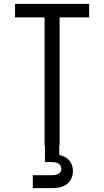

<svg xmlns="http://www.w3.org/2000/svg" viewBox="-20 -755 540 995"><path d="M211 0V-665H58V-735H442V-665H289V0ZM150 220V153H250Q258 153 266 151.5Q274 150 281.5 146.5Q289 143 293.5 136Q298 129 298 121Q298 112 294 104.5Q290 97 282.5 92.5Q275 88 266.5 86.5Q258 85 250 85H213V0H287V48Q302 51 315.5 58Q329 65 339 76.5Q349 88 353.5 102.5Q358 117 358 132Q358 152 349.5 170.5Q341 189 325 200.5Q309 212 289.5 216Q270 220 250 220Z"/></svg>

Font: Iosevka MaddieWtf
Style: Regular
Weight: 400
Monospace: yes
Designer: Belleve Invis
Foundry: Belleve Invis
Version: Version 31.3.0; ttfautohint (v1.8.3)